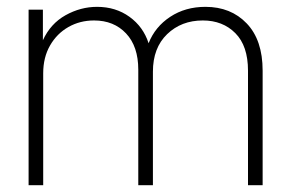

<svg xmlns="http://www.w3.org/2000/svg" viewBox="-20 -544 855 564"><path d="M64 0V-515.6H106V-425.8Q128.4 -474.6 172.6 -499.3Q216.8 -523.9 265.1 -523.9Q319.8 -523.9 360.4 -494.6Q400.9 -465.3 416.5 -417Q435.5 -465.3 480 -494.6Q524.4 -523.9 583.5 -523.9Q658.2 -523.9 704.8 -475.1Q751.5 -426.3 751.5 -336.4V0H708.5V-336.4Q708.5 -409.2 671.4 -446.5Q634.3 -483.9 575.7 -483.9Q512.7 -483.9 470.9 -443.6Q429.2 -403.3 429.2 -333.5V0H386.2V-339.4Q386.2 -407.7 350.3 -445.8Q314.5 -483.9 256.3 -483.9Q214.8 -483.9 180.9 -464.6Q147 -445.3 127 -410.4Q106.9 -375.5 106.9 -328.6V0Z"/></svg>

Font: Inter Display ExtraLight
Style: Regular
Weight: 200
Designer: Rasmus Andersson
Foundry: rsms
Version: Version 4.000;git-a52131595